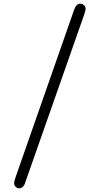

<svg xmlns="http://www.w3.org/2000/svg" viewBox="-20 -769 540 1038"><path d="M56.2 220.2Q56.2 212.4 65.9 184.1L381.8 -719.2Q393.1 -749 414.1 -749Q426.3 -749 434.6 -740.5Q442.9 -731.9 442.9 -720.2Q442.9 -714.4 435.1 -689.9L119.1 210Q115.2 223.1 111.6 230Q107.9 236.8 101.1 242.9Q94.2 249 84 249Q72.8 249 64.5 240.7Q56.2 232.4 56.2 220.2Z"/></svg>

Font: CMU Concrete
Style: Roman
Weight: 500
Version: Version 0.7.0